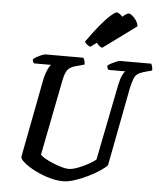

<svg xmlns="http://www.w3.org/2000/svg" viewBox="-63 -1029 906 1083"><g transform="rotate(5 390.5 -487.5)"><path d="M336 0Q304 0 269.5 -8.5Q235 -17 202.5 -31Q170 -45 144 -61Q118 -77 103 -92Q88 -107 89 -118L175 -567Q183 -600 193 -621.5Q203 -643 211 -648H113Q111 -651 108 -657Q105 -663 106 -671Q113 -678 126.5 -685.5Q140 -693 154 -698.5Q168 -704 174 -704H388Q391 -700 395 -690Q399 -680 398 -666L350 -653Q319 -645 305 -628Q291 -611 282 -567L198 -139Q205 -130 224.5 -118.5Q244 -107 269.5 -96.5Q295 -86 319 -79Q343 -72 358 -72Q381 -72 411.5 -83.5Q442 -95 470.5 -111Q499 -127 512 -138L597 -566Q605 -604 614.5 -624Q624 -644 632 -648H535Q533 -650 530 -656.5Q527 -663 527 -671Q534 -678 548.5 -685.5Q563 -693 576.5 -698.5Q590 -704 595 -704H772Q775 -700 778.5 -690Q782 -680 781 -666L734 -653Q713 -647 700.5 -638Q688 -629 680.5 -611Q673 -593 665 -558L580 -113Q569 -99 540.5 -80Q512 -61 474.5 -42.5Q437 -24 400 -12Q363 0 336 0ZM489 -769Q479 -772 469.5 -780.5Q460 -789 457 -796Q491 -848 525 -888.5Q559 -929 585.5 -952Q612 -975 621 -975Q630 -975 642.5 -965Q655 -955 665 -939.5Q675 -924 677 -907ZM422 -769Q413 -772 402.5 -780Q392 -788 390 -796Q428 -850 461.5 -890.5Q495 -931 520 -953Q545 -975 554 -975Q562 -975 574.5 -965.5Q587 -956 597.5 -940.5Q608 -925 609 -907Z"/></g></svg>

Font: Texturina Medium 12pt SemiBold
Style: Italic
Weight: 600
Italic angle: -11°
Version: Version 1.002